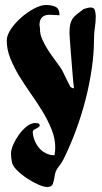

<svg xmlns="http://www.w3.org/2000/svg" viewBox="-20 -609 409 768"><path d="M164 -589Q187 -589 202.5 -581.5Q218 -574 218 -548Q208 -548 198.5 -549Q189 -550 179 -550Q138 -550 138 -509Q138 -505 140 -495Q139 -474 149 -451.5Q159 -429 173 -407.5Q187 -386 202.5 -365.5Q218 -345 228 -329Q230 -326 235 -315Q240 -304 246 -292Q253 -278 262 -261Q269 -256 276 -256Q275 -260 273.5 -276.5Q272 -293 270 -316.5Q268 -340 266 -366.5Q264 -393 262 -416Q260 -439 259 -456Q258 -473 258 -477Q258 -499 261 -512Q264 -525 270.5 -534.5Q277 -544 288 -552.5Q299 -561 315 -573Q322 -575 329 -577Q336 -579 343 -579Q357 -579 360 -566.5Q363 -554 363 -543Q363 -521 359.5 -498.5Q356 -476 356 -453Q356 -396 347 -334Q338 -272 322 -210Q306 -148 284 -88.5Q262 -29 237 22Q228 41 214 58.5Q200 76 198 99Q196 113 191.5 126Q187 139 169 139Q155 139 132.5 129Q110 119 87.5 104Q65 89 48 72Q31 55 28 41Q26 32 25 23Q24 14 24 5Q24 -10 33 -30.5Q42 -51 56 -70.5Q70 -90 87 -103.5Q104 -117 121 -117Q125 -117 135 -115Q141 -108 138 -104Q135 -100 129 -97Q123 -94 117 -90.5Q111 -87 111 -81Q112 -63 119 -46Q126 -29 137 -16.5Q148 -4 163.5 4Q179 12 198 12Q201 -3 201 -19Q201 -55 186.5 -91Q172 -127 150.5 -162.5Q129 -198 104 -233.5Q79 -269 57.5 -304Q36 -339 21.5 -375Q7 -411 7 -447Q7 -468 24 -493Q41 -518 65 -539Q89 -560 116 -574.5Q143 -589 164 -589Z"/></svg>

Font: CAT Schmalfette Thannhaeuser
Style: Regular
Weight: 700
Designer: Peter Wiegel nach Herbert Thanhaeuser 1939/40
Foundry: CAT-Fonts, Peter Wiegel
Version: Version 1.000